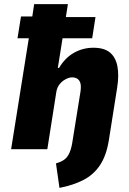

<svg xmlns="http://www.w3.org/2000/svg" viewBox="-20 -725 628 933"><path d="M269 188 252 69Q279 61 294 49.5Q309 38 318.5 15.5Q328 -7 333 -43L371 -279Q375 -307 370.5 -321.5Q366 -336 355.5 -342.5Q345 -349 331 -349Q315 -349 298 -339.5Q281 -330 269.5 -315.5Q258 -301 254 -280L210 0H34L120 -539H65L82 -645H137L146 -705H310L300 -642H444L428 -539H284L261 -395H267Q296 -444 339.5 -468.5Q383 -493 434 -493Q486 -493 514 -470Q542 -447 550.5 -403Q559 -359 549 -297L509 -44Q497 31 466 77.5Q435 124 385.5 149.5Q336 175 269 188Z"/></svg>

Font: Nunito Sans 7pt Condensed Black
Style: Italic
Weight: 900
Width: 3
Italic angle: -9°
Designer: Vernon Adams
Foundry: Vernon Adams
Version: Version 3.101;gftools[0.9.27]